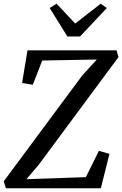

<svg xmlns="http://www.w3.org/2000/svg" viewBox="-29 -1014 658 1034"><path d="M3 0 -9 -37.5 413.5 -607 492.5 -693.5 198.5 -688 147.5 -557.5 90 -567 119 -743H598.5L609 -706.5L180.5 -128L113.5 -49L433.5 -60L503.5 -201.5L560.5 -185.5L514 0ZM334 -817.5 238.5 -971 275.5 -994Q301 -967.5 326 -940.8Q351 -914 376 -887Q410 -914 444.5 -940.8Q479 -967.5 513.5 -994L546.5 -971L402 -817.5Z"/></svg>

Font: Merriweather 24pt
Style: Italic
Weight: 400
Italic angle: -7.8°
Designer: Eben Sorkin
Foundry: Eben Sorkin
Version: Version 2.101